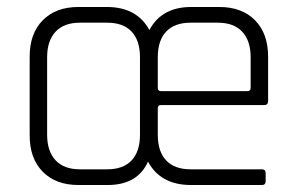

<svg xmlns="http://www.w3.org/2000/svg" viewBox="-20 -530 852 550"><path d="M288 0H205Q140 0 102.5 -38Q65 -76 65 -142V-368Q65 -434 102.5 -472Q140 -510 205 -510H286Q372 -510 408 -444Q443 -510 528 -510H608Q673 -510 710.5 -472Q748 -434 748 -368V-241Q748 -229 737 -229H441Q432 -229 432 -220V-144Q432 -96 456 -70.5Q480 -45 526 -45H730Q741 -45 741 -34V-11Q741 0 730 0H527Q440 0 404 -67Q374 0 288 0ZM441 -269H688Q698 -269 698 -278V-366Q698 -413 674 -439Q650 -465 604 -465H526Q480 -465 456 -439.5Q432 -414 432 -366V-278Q432 -269 441 -269ZM209 -45H287Q333 -45 357 -70.5Q381 -96 381 -144V-366Q381 -414 357 -439.5Q333 -465 287 -465H209Q163 -465 139 -439Q115 -413 115 -366V-144Q115 -97 139 -71Q163 -45 209 -45Z"/></svg>

Font: Rajdhani
Style: Regular
Weight: 400
Designer: Satya Rajpurohit, Jyotish Sonowal
Foundry: Indian Type Foundry
Version: Version 1.201;PS 1.0;hotconv 1.0.78;makeotf.lib2.5.61930; tt